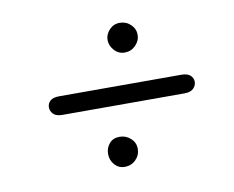

<svg xmlns="http://www.w3.org/2000/svg" viewBox="-52 -576 612 503"><g transform="rotate(-10 254.0 -325.0)"><path d="M242.5 -138Q226.5 -138 215.8 -150Q205 -162 205 -179Q205 -194.5 214.8 -206.2Q224.5 -218 242.5 -218Q259 -218 271.5 -206.8Q284 -195.5 284 -179Q284 -162 272 -150Q260 -138 242.5 -138ZM73.5 -326Q73.5 -336 81 -343Q88.5 -350 105 -350H430Q446 -350 453.8 -343Q461.5 -336 461.5 -326Q461.5 -316 453.8 -308.2Q446 -300.5 430 -300.5H105Q88.5 -300.5 81 -308.2Q73.5 -316 73.5 -326ZM255.5 -473Q255.5 -488 266.8 -500Q278 -512 294.5 -512Q311.5 -512 323.5 -500.5Q335.5 -489 335.5 -473Q335.5 -457.5 323.5 -445.2Q311.5 -433 294.5 -433Q278 -433 266.8 -445.5Q255.5 -458 255.5 -473Z"/></g></svg>

Font: Edu VIC WA NT Hand
Style: Regular
Weight: 400
Designer: Tina and Corey Anderson, Eben Sorkin, Mirko Velimirovic
Foundry: Google for Education
Version: Version 1.000